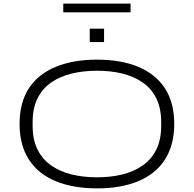

<svg xmlns="http://www.w3.org/2000/svg" viewBox="-20 -1027 1069 1059"><path d="M515 12Q383 12 286.5 -28Q190 -68 139 -147.5Q88 -227 88 -343Q88 -461 139 -539.5Q190 -618 286.5 -658Q383 -698 515 -698Q648 -698 743.5 -658Q839 -618 890 -539.5Q941 -461 941 -343Q941 -227 890 -147.5Q839 -68 743.5 -28Q648 12 515 12ZM515 -49Q590 -49 654 -64.5Q718 -80 766.5 -114Q815 -148 842 -202Q869 -256 869 -333V-355Q869 -430 842 -484.5Q815 -539 766.5 -572.5Q718 -606 654 -621.5Q590 -637 515 -637Q441 -637 376.5 -621.5Q312 -606 263 -572.5Q214 -539 187 -484.5Q160 -430 160 -355V-333Q160 -256 187 -202Q214 -148 263 -114Q312 -80 376.5 -64.5Q441 -49 515 -49ZM475 -795V-869H554V-795ZM329 -959V-1007H700V-959Z"/></svg>

Font: Archivo Expanded ExtraLight
Style: Regular
Weight: 250
Width: 7
Designer: Hector Gatti
Foundry: Omnibus-Type
Version: Version 2.001